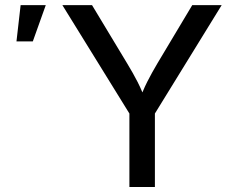

<svg xmlns="http://www.w3.org/2000/svg" viewBox="-20 -748 932 768"><path d="M497.6 0V-293.9L229.5 -727.5H348.1L488.8 -494.1Q512.2 -455.6 530.5 -419.9Q548.8 -384.3 567.9 -331.1H531.7Q550.8 -385.3 569.1 -421.1Q587.4 -457 609.4 -494.1L749 -727.5H866.7L599.6 -293.9V0ZM45.9 -582.5 62.5 -727.5H163.1L111.3 -582.5Z"/></svg>

Font: Inter Cardless
Style: Regular
Weight: 400
Designer: Rasmus Andersson
Foundry: rsms
Version: Version 4.001;git-9221beed3